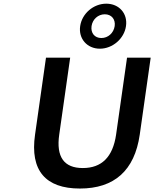

<svg xmlns="http://www.w3.org/2000/svg" viewBox="-20 -1040 860 1070"><path d="M425.3 10.7C616.7 10.7 730 -89.4 758.8 -289.6L819.8 -718.8H688L627 -290C608.9 -164.6 546.4 -103.5 441.4 -103.5C337.4 -103.5 292 -164.6 310.1 -290L371.1 -718.8H236.3L175.3 -289.6C146.5 -89.4 233.9 10.7 425.3 10.7ZM536.6 -768.6C607.4 -768.6 672.4 -824.7 682.1 -894.5C692.4 -964.8 643.6 -1019.5 572.3 -1019.5C501 -1019.5 437 -964.8 426.8 -894.5C416.5 -824.7 465.3 -768.6 536.6 -768.6ZM544.9 -828.1C507.3 -828.1 484.9 -856 490.2 -894.5C495.6 -932.1 526.4 -960.4 564 -960.4C601.6 -960.4 624.5 -932.1 619.1 -894.5C613.3 -856 582.5 -828.1 544.9 -828.1Z"/></svg>

Font: Winston SemiBold
Style: Italic
Weight: 600
Italic angle: -8.13011°
Designer: Vernon Adams, Kim Jin-seong, David Berlow, Cristiano Sobral
Foundry: The Winston Project Authors
Version: Version 3.004